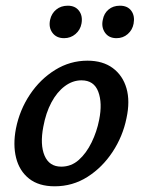

<svg xmlns="http://www.w3.org/2000/svg" viewBox="-20 -643 500 674"><path d="M172 11Q116 11 82 -16Q48 -43 36.5 -89Q25 -135 36 -192Q49 -257 85 -311Q121 -365 173.5 -397.5Q226 -430 287 -430Q341 -430 376 -404Q411 -378 424 -333Q437 -288 424 -228Q411 -164 375 -109.5Q339 -55 287 -22Q235 11 172 11ZM195 -58Q230 -58 256.5 -81.5Q283 -105 301.5 -143Q320 -181 328 -222Q340 -281 325 -321Q310 -361 266 -361Q235 -361 207.5 -340.5Q180 -320 160.5 -283.5Q141 -247 132 -198Q120 -135 136.5 -96.5Q153 -58 195 -58ZM205 -509Q178 -509 164 -528Q150 -547 156 -574Q161 -596 177.5 -609.5Q194 -623 218 -623Q244 -623 257.5 -605Q271 -587 266 -560Q262 -538 245 -523.5Q228 -509 205 -509ZM389 -509Q362 -509 348.5 -528.5Q335 -548 341 -574Q345 -596 361 -609.5Q377 -623 401 -623Q428 -623 441 -605Q454 -587 449 -560Q445 -538 428.5 -523.5Q412 -509 389 -509Z"/></svg>

Font: Ysabeau Office SemiBold
Style: Italic
Weight: 600
Italic angle: -12°
Designer: Christian Thalmann (Catharsis Fonts)
Version: Version 2.001;gftools[0.9.30]; featfreeze: tnum,lnum,ss02